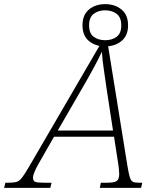

<svg xmlns="http://www.w3.org/2000/svg" viewBox="-80 -911 757 931"><path d="M-60 0 -54 -25H-37Q-12 -25 1.5 -29.5Q15 -34 27.5 -50.5Q40 -67 61 -103L417 -714H440L538 -106Q544 -69 549.5 -51.5Q555 -34 564.5 -29.5Q574 -25 593 -25H610L604 0H404L409 -25H440Q474 -25 486 -33.5Q498 -42 498 -67Q498 -78 496.5 -92Q495 -106 494 -112L473 -248H182L107 -117Q96 -98 88 -79Q80 -60 80 -50Q80 -34 90.5 -29.5Q101 -25 132 -25H170L164 0ZM322 -489 200 -278H468L437 -480Q431 -524 423.5 -574Q416 -624 414 -660Q397 -624 373.5 -580.5Q350 -537 322 -489ZM430 -686Q383 -686 351.5 -712Q320 -738 320 -788Q320 -839 351.5 -865Q383 -891 430 -891Q477 -891 509 -865Q541 -839 541 -788Q541 -738 509 -712Q477 -686 430 -686ZM430 -716Q463 -716 485.5 -732.5Q508 -749 508 -788Q508 -827 485.5 -844Q463 -861 430 -861Q397 -861 374.5 -844Q352 -827 352 -788Q352 -749 374.5 -732.5Q397 -716 430 -716Z"/></svg>

Font: Noto Serif ExtraLight
Style: Italic
Weight: 200
Italic angle: -12°
Designer: Monotype Design Team
Foundry: Monotype Imaging Inc.
Version: Version 2.014; ttfautohint (v1.8.4.7-5d5b)